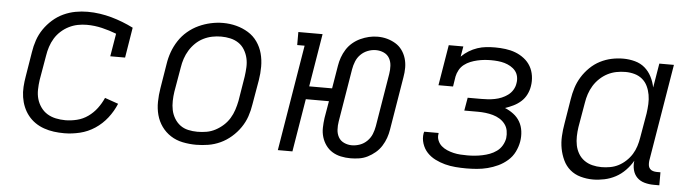

<svg xmlns="http://www.w3.org/2000/svg" viewBox="-40 -692 3080 852"><g transform="rotate(5 1500.0 -266.5)"><path d="M264 8Q240 8 217.5 5Q195 2 173.5 -5.5Q152 -13 134 -25.5Q116 -38 102.5 -55Q89 -72 80.5 -92.5Q72 -113 68.5 -135.5Q65 -158 66.5 -181.5Q68 -205 72 -228L90 -338Q94 -365 103 -391.5Q112 -418 128 -441.5Q144 -465 166 -484.5Q188 -504 214 -516Q240 -528 267 -533Q294 -538 321 -538Q349 -538 376 -534Q403 -530 428 -523Q453 -516 477.5 -506.5Q502 -497 526 -485L504 -350H438L455 -452Q424 -464 390.5 -472Q357 -480 322 -480Q322 -480 322 -480Q322 -480 322 -480Q302 -480 282 -476Q262 -472 243 -462.5Q224 -453 208 -438.5Q192 -424 181 -406Q170 -388 163.5 -368Q157 -348 154 -328L135 -218Q132 -197 131.5 -175Q131 -153 136.5 -133.5Q142 -114 154 -97Q166 -80 183 -69.5Q200 -59 221 -54.5Q242 -50 264 -50Q289 -50 315.5 -56.5Q342 -63 364.5 -79Q387 -95 403.5 -117Q420 -139 431 -164L491 -143Q477 -109 454 -79.5Q431 -50 400 -29.5Q369 -9 333.5 -0.5Q298 8 264 8Z M851 8Q821 8 791.5 2Q762 -4 738 -19.5Q714 -35 697.5 -58Q681 -81 673.5 -109Q666 -137 666.5 -167.5Q667 -198 672 -228L690 -338Q694 -365 703.5 -391.5Q713 -418 729 -442.5Q745 -467 767.5 -486Q790 -505 816 -517Q842 -529 869.5 -535Q897 -541 924 -541Q955 -541 983.5 -533.5Q1012 -526 1036.5 -511Q1061 -496 1077.5 -472.5Q1094 -449 1101.5 -421Q1109 -393 1109 -362.5Q1109 -332 1104 -302L1085 -192Q1081 -165 1072 -138.5Q1063 -112 1046.5 -88Q1030 -64 1007.5 -44.5Q985 -25 959 -13Q933 -1 905.5 3.5Q878 8 851 8ZM852 -50Q873 -50 893 -53.5Q913 -57 932 -67Q951 -77 967 -91.5Q983 -106 994 -124Q1005 -142 1011.5 -162Q1018 -182 1022 -202L1040 -312Q1043 -333 1044 -354Q1045 -375 1040.5 -394.5Q1036 -414 1025.5 -431.5Q1015 -449 998.5 -460Q982 -471 962 -475.5Q942 -480 921 -480Q901 -480 881 -476Q861 -472 842 -462.5Q823 -453 807.5 -438Q792 -423 781 -405Q770 -387 763.5 -367.5Q757 -348 754 -328L735 -218Q732 -198 731.5 -177Q731 -156 735 -136.5Q739 -117 749.5 -99.5Q760 -82 775.5 -70.5Q791 -59 811 -54.5Q831 -50 852 -50Z M1539 8Q1517 8 1496 3.5Q1475 -1 1458 -11.5Q1441 -22 1429 -38.5Q1417 -55 1411 -75Q1405 -95 1405.5 -116.5Q1406 -138 1409 -160L1422 -236H1319L1280 0H1215L1293 -472H1260V-530H1368L1329 -294H1431L1448 -396Q1451 -415 1457.5 -433.5Q1464 -452 1475 -469.5Q1486 -487 1502 -500.5Q1518 -514 1536.5 -522.5Q1555 -531 1574 -535.5Q1593 -540 1613 -540Q1635 -540 1655 -534.5Q1675 -529 1692.5 -518.5Q1710 -508 1722 -491.5Q1734 -475 1740 -455Q1746 -435 1746 -413.5Q1746 -392 1742 -370L1703 -134Q1700 -115 1693.5 -96.5Q1687 -78 1676 -60.5Q1665 -43 1649 -29.5Q1633 -16 1615 -7Q1597 2 1577.5 5Q1558 8 1539 8ZM1540 -50Q1558 -50 1576 -56.5Q1594 -63 1608 -77Q1622 -91 1629 -108.5Q1636 -126 1639 -144L1678 -380Q1681 -398 1680 -416.5Q1679 -435 1670.5 -450Q1662 -465 1645.5 -472.5Q1629 -480 1610 -480Q1592 -480 1574 -473Q1556 -466 1542.5 -452.5Q1529 -439 1522 -421.5Q1515 -404 1512 -386L1473 -150Q1470 -132 1471 -113.5Q1472 -95 1480.5 -80Q1489 -65 1505.5 -57.5Q1522 -50 1540 -50Z M2055 8Q2031 8 2006.5 6Q1982 4 1959.5 -2Q1937 -8 1916 -18.5Q1895 -29 1879.5 -45.5Q1864 -62 1856.5 -85Q1849 -108 1853 -131Q1854 -133 1854 -134.5Q1854 -136 1855 -138H1919Q1919 -137 1919 -136Q1919 -135 1919 -134Q1916 -119 1922 -104.5Q1928 -90 1939 -80.5Q1950 -71 1964 -65Q1978 -59 1993 -55.5Q2008 -52 2023.5 -51Q2039 -50 2055 -50Q2071 -50 2087.5 -51.5Q2104 -53 2121 -56.5Q2138 -60 2154 -66Q2170 -72 2184.5 -82.5Q2199 -93 2208 -108.5Q2217 -124 2220 -141Q2222 -158 2219 -174.5Q2216 -191 2206 -204Q2196 -217 2182 -225.5Q2168 -234 2152 -238.5Q2136 -243 2119 -245Q2102 -247 2085 -247H2024L2034 -305H2094Q2109 -305 2124 -306Q2139 -307 2154.5 -310Q2170 -313 2184.5 -319Q2199 -325 2212 -334.5Q2225 -344 2233.5 -358Q2242 -372 2244 -387Q2247 -402 2244 -417Q2241 -432 2232 -443Q2223 -454 2210 -461.5Q2197 -469 2183 -473Q2169 -477 2153.5 -478.5Q2138 -480 2123 -480Q2108 -480 2093 -478.5Q2078 -477 2062.5 -473.5Q2047 -470 2032 -464Q2017 -458 2004 -448Q1991 -438 1983 -423.5Q1975 -409 1972 -394L1965 -349H1900L1930 -530H1995L1987 -484Q2002 -499 2020 -510Q2038 -521 2057.5 -527.5Q2077 -534 2096.5 -536Q2116 -538 2136 -538Q2159 -538 2182.5 -535Q2206 -532 2227 -524Q2248 -516 2266 -502Q2284 -488 2295 -469Q2306 -450 2309.5 -426.5Q2313 -403 2309 -380Q2306 -361 2297 -343Q2288 -325 2273 -311.5Q2258 -298 2239.5 -289Q2221 -280 2203 -274Q2223 -266 2241 -252.5Q2259 -239 2270 -220Q2281 -201 2284 -177.5Q2287 -154 2283 -131Q2279 -108 2268 -85.5Q2257 -63 2237.5 -46Q2218 -29 2195.5 -18.5Q2173 -8 2149.5 -2Q2126 4 2102 6Q2078 8 2055 8Z M2619 8Q2591 8 2564 0.5Q2537 -7 2517 -24Q2497 -41 2485.5 -65.5Q2474 -90 2469 -116.5Q2464 -143 2465.5 -171.5Q2467 -200 2472 -228L2490 -338Q2494 -364 2502 -389.5Q2510 -415 2524.5 -438.5Q2539 -462 2559.5 -482Q2580 -502 2604.5 -514.5Q2629 -527 2655 -532.5Q2681 -538 2707 -538Q2734 -538 2759.5 -531Q2785 -524 2803.5 -508Q2822 -492 2833.5 -469.5Q2845 -447 2850 -422L2868 -530H2933L2861 -96Q2860 -86 2861 -77Q2862 -68 2867.5 -61.5Q2873 -55 2881.5 -52.5Q2890 -50 2899 -50H2915V8H2890Q2869 8 2849 2.5Q2829 -3 2815.5 -16.5Q2802 -30 2797 -50Q2792 -70 2795 -91Q2782 -68 2762.5 -48Q2743 -28 2719.5 -15.5Q2696 -3 2670 2.5Q2644 8 2619 8ZM2652 -50Q2671 -50 2690.5 -53.5Q2710 -57 2727.5 -66Q2745 -75 2760.5 -89.5Q2776 -104 2786.5 -121Q2797 -138 2803 -157Q2809 -176 2812 -195L2831 -305Q2834 -326 2835 -347Q2836 -368 2832.5 -388Q2829 -408 2820.5 -426Q2812 -444 2797 -456.5Q2782 -469 2762.5 -474.5Q2743 -480 2722 -480Q2701 -480 2681 -476Q2661 -472 2642.5 -462.5Q2624 -453 2608 -438Q2592 -423 2581 -405Q2570 -387 2563.5 -367.5Q2557 -348 2554 -328L2535 -218Q2532 -198 2531.5 -177Q2531 -156 2535 -136.5Q2539 -117 2549 -100Q2559 -83 2575 -71.5Q2591 -60 2611 -55Q2631 -50 2652 -50Z"/></g></svg>

Font: Iosevka Curly Slab LtEx
Style: Italic
Weight: 300
Width: 7
Italic angle: -9°
Monospace: yes
Designer: Belleve Invis
Foundry: Belleve Invis
Version: Version 11.1.0; ttfautohint (v1.8.3)